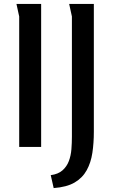

<svg xmlns="http://www.w3.org/2000/svg" viewBox="-20 -750 576 980"><path d="M64 -730H190V0H78V-666Q78 -667 74.5 -681.5Q71 -696 68 -711.5Q65 -727 64 -730ZM333 -730H459V-77Q459 -20 451.5 30Q444 80 422.5 119Q401 158 361 181.5Q321 205 254 210L239 144Q277 139 299 119.5Q321 100 331.5 72Q342 44 344.5 11.5Q347 -21 347 -52V-666Z"/></svg>

Font: Rosario Light SemiBold
Style: Regular
Weight: 600
Version: Version 1.101; ttfautohint (v1.8.1.43-b0c9)